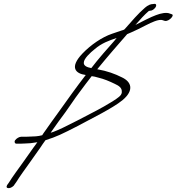

<svg xmlns="http://www.w3.org/2000/svg" viewBox="-20 -775 920 1001"><path d="M65 -26H77C86 -26 98 -26 113 -27C129 -27 149 -29 171 -33C172 -33 174 -33 175 -34C169 -24 160 -14 154 -5L101 70C76 105 44 148 27 176L17 190C12 200 14 206 26 206C35 206 51 197 55 188L65 174C82 146 112 105 137 70L190 -5C198 -18 208 -31 217 -44C275 -62 305 -77 385 -118C444 -149 487 -172 511 -185C549 -206 591 -230 619 -253C681 -305 665 -349 615 -372C579 -390 539 -405 487 -414C539 -478 594 -541 643 -597L666 -607C686 -616 710 -627 734 -640C758 -652 774 -660 786 -664C802 -670 819 -674 830 -669L840 -666C861 -662 893 -697 875 -701L866 -704C848 -712 819 -706 793 -696C769 -688 714 -659 686 -645C711 -674 733 -698 756 -718L762 -719C773 -719 783 -726 791 -737C797 -746 795 -755 786 -755L778 -754C765 -754 751 -748 736 -735C699 -703 668 -666 630 -623C627 -619 617 -617 614 -616C595 -609 578 -604 564 -599C511 -581 453 -541 409 -495C341 -423 374 -391 427 -384C379 -322 332 -256 285 -190C260 -155 236 -123 215 -92C210 -85 204 -77 200 -70C179 -64 154 -63 139 -63C124 -62 111 -62 102 -62H90C81 -62 66 -54 59 -44C53 -36 57 -26 65 -26ZM417 -449C417 -469 451 -501 474 -519C510 -550 547 -563 588 -577L576 -562C540 -522 492 -467 456 -420C434 -424 415 -432 417 -449ZM321 -190C346 -224 367 -258 393 -292C415 -322 437 -351 458 -378C469 -377 479 -374 490 -371C524 -363 551 -351 578 -338C600 -328 616 -317 615 -297C616 -285 608 -276 599 -269C593 -264 582 -256 566 -246C499 -205 475 -195 382 -146C324 -116 282 -96 257 -87L244 -83L251 -93C272 -124 296 -156 321 -190Z"/></svg>

Font: Stray Cat
Style: UltObl
Weight: 400
Version: Version 1.0